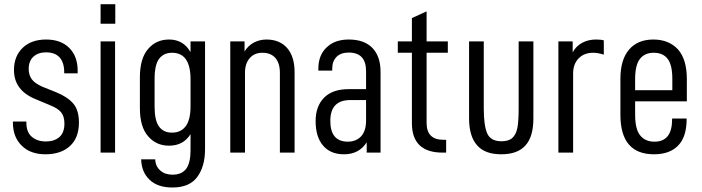

<svg xmlns="http://www.w3.org/2000/svg" viewBox="-20 -709 3260 892"><path d="M40 -138.7V-144.5H102.5V-138.7Q102.5 -95.7 127 -74.2Q152.3 -51.8 193.4 -51.8Q232.4 -51.8 255.9 -72.3Q279.3 -92.8 279.3 -134.8Q279.3 -168.9 263.7 -187.5Q255.9 -197.3 242.2 -205.6Q228.5 -213.9 209 -221.7L143.6 -249Q44.9 -290 44.9 -383.8Q44.9 -448.2 85.9 -487.3Q126 -525.4 194.3 -525.4Q262.7 -525.4 301.8 -486.3Q340.8 -447.3 340.8 -380.9V-368.2H278.3V-374Q278.3 -418 256.8 -442.4Q235.4 -465.8 193.4 -465.8Q157.2 -465.8 134.8 -445.3Q113.3 -424.8 113.3 -388.7Q113.3 -361.3 127 -341.8Q139.6 -323.2 175.8 -306.6L241.2 -280.3Q293.9 -258.8 320.3 -228Q346.7 -197.3 346.7 -139.6Q346.7 -69.3 305.7 -31.2Q263.7 7.8 191.4 7.8Q121.1 7.8 81.1 -32.2Q40 -72.3 40 -138.7Z M447.3 -516.6H514.6V0H447.3ZM447.3 -689.5H515.6V-598.6H447.3Z M635.7 31.2H701.2Q702.1 63.5 724.6 83Q746.1 102.5 781.2 102.5Q825.2 102.5 845.7 74.2Q865.2 45.9 865.2 -9.8V-85.9Q832 -32.2 765.6 -32.2Q705.1 -32.2 668 -76.2Q629.9 -119.1 629.9 -207V-349.6Q629.9 -437.5 668 -481.4Q705.1 -525.4 765.6 -525.4Q832 -525.4 865.2 -466.8V-516.6H932.6V-15.6Q932.6 65.4 895.5 114.3Q859.4 162.1 781.2 162.1Q712.9 162.1 675.8 127Q637.7 91.8 635.7 31.2ZM865.2 -214.8V-340.8Q865.2 -463.9 779.3 -463.9Q741.2 -463.9 719.7 -436.5Q698.2 -409.2 698.2 -341.8V-214.8Q698.2 -149.4 718.8 -121.1Q739.3 -92.8 779.3 -92.8Q821.3 -92.8 843.8 -124Q865.2 -154.3 865.2 -214.8Z M1049.8 -516.6H1116.2V-469.7Q1130.9 -495.1 1158.2 -510.7Q1186.5 -525.4 1217.8 -525.4Q1279.3 -525.4 1314.5 -485.4Q1348.6 -445.3 1348.6 -374V0H1280.3V-371.1Q1280.3 -416 1258.8 -440.4Q1237.3 -463.9 1199.2 -463.9Q1162.1 -463.9 1140.6 -439.5Q1118.2 -414.1 1118.2 -371.1V0H1049.8Z M1748 -375V0H1683.6V-47.9Q1648.4 7.8 1578.1 7.8Q1514.6 7.8 1480.5 -33.2Q1446.3 -73.2 1446.3 -146.5Q1446.3 -215.8 1486.3 -255.9Q1525.4 -294.9 1600.6 -294.9H1680.7V-377.9Q1680.7 -464.8 1600.6 -464.8Q1563.5 -464.8 1543.9 -445.3Q1523.4 -424.8 1523.4 -388.7V-380.9H1459V-389.6Q1459 -453.1 1498 -489.3Q1535.2 -525.4 1600.6 -525.4Q1671.9 -525.4 1710 -486.3Q1748 -447.3 1748 -375ZM1680.7 -148.4V-244.1H1607.4Q1514.6 -244.1 1514.6 -147.5Q1514.6 -51.8 1594.7 -50.8Q1634.8 -50.8 1658.2 -76.2Q1680.7 -101.6 1680.7 -148.4Z M1961.9 -463.9V-138.7Q1961.9 -98.6 1981.4 -79.1Q2001 -59.6 2039.1 -59.6H2052.7V0H2036.1Q1894.5 0 1893.6 -135.7V-463.9H1828.1V-516.6H1893.6V-625L1961.9 -656.2V-516.6H2060.5V-463.9Z M2159.2 -516.6H2227.5V-205.1Q2227.5 -124 2244.1 -87.9Q2260.7 -52.7 2309.6 -52.7Q2343.8 -52.7 2360.4 -68.4Q2377 -83 2383.8 -115.2Q2389.6 -147.5 2389.6 -205.1V-516.6H2458V-159.2Q2458 -74.2 2421.9 -34.2Q2385.7 7.8 2308.6 7.8Q2232.4 7.8 2196.3 -34.2Q2159.2 -76.2 2159.2 -159.2Z M2574.2 -516.6H2640.6V-465.8Q2656.2 -495.1 2685.5 -510.7Q2713.9 -525.4 2749 -525.4Q2772.5 -525.4 2785.2 -521.5V-455.1Q2757.8 -463.9 2735.4 -463.9Q2694.3 -463.9 2668.9 -438.5Q2642.6 -412.1 2642.6 -367.2V0H2574.2Z M2930.7 -238.3V-176.8Q2930.7 -108.4 2954.1 -80.1Q2977.5 -50.8 3020.5 -50.8Q3102.5 -50.8 3102.5 -154.3V-158.2H3169.9V-155.3Q3169.9 -73.2 3130.9 -33.2Q3091.8 7.8 3018.6 7.8Q2862.3 7.8 2862.3 -175.8V-342.8Q2862.3 -432.6 2903.3 -479.5Q2943.4 -525.4 3015.6 -525.4Q3086.9 -525.4 3129.9 -479.5Q3170.9 -432.6 3170.9 -342.8V-238.3ZM2930.7 -340.8V-290H3103.5V-342.8Q3103.5 -408.2 3081.1 -436.5Q3059.6 -463.9 3016.6 -463.9Q2975.6 -463.9 2953.1 -435.5Q2930.7 -407.2 2930.7 -340.8Z"/></svg>

Font: Dinish Condensed
Style: Regular
Weight: 400
Width: 3
Designer: Bert Driehuis
Foundry: Playbeing
Version: Version 3.006; git-39231f3c-release